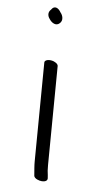

<svg xmlns="http://www.w3.org/2000/svg" viewBox="-178 -724 437 764"><g transform="rotate(15 40.5 -342.0)"><path d="M-34.8 -460 30.1 -70C31.6 -61.3 33.5 -52.4 35.9 -43.2L43.6 -13.5L43.8 -13C48.5 -3.1 66.4 0.3 78.8 -1C90 -2.4 101.5 -8.4 97.1 -20.8L94.4 -31.3L94.2 -31.9C91.1 -40 88 -52.9 85.1 -70L20.2 -460C18.8 -468.2 5.2 -475 -9.8 -475C-24.9 -475 -36.2 -468.2 -34.8 -460ZM-63.4 -669.7C-71.9 -659.6 -71.8 -644.4 -58.5 -632.3C-46.6 -619.2 -27.3 -611.8 -15.8 -626.8C-4 -640.9 -12.7 -659.8 -24.3 -669.2C-35.8 -683.7 -54.2 -691.1 -63.4 -669.7Z"/></g></svg>

Font: MewTooHand
Style: BdCondLta
Weight: 400
Designer: Mew Too, Robert Jablonski
Version: Version 0.77